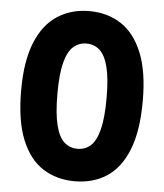

<svg xmlns="http://www.w3.org/2000/svg" viewBox="-53 -789 723 846"><g transform="rotate(5 308.0 -366.0)"><path d="M308.5 11Q228.5 11 167.8 -27.8Q107 -66.5 73 -150.2Q39 -234 39 -368Q39 -498 73 -580.5Q107 -663 167.8 -702.2Q228.5 -741.5 308.5 -741.5Q389 -741.5 449.2 -702.2Q509.5 -663 543.2 -580.5Q577 -498 577 -368Q577 -234 543.2 -150.2Q509.5 -66.5 449.2 -27.8Q389 11 308.5 11ZM308.5 -132.5Q342.5 -132.5 366.8 -154.2Q391 -176 404 -227.5Q417 -279 417 -367Q417 -453.5 404 -504Q391 -554.5 366.8 -576.2Q342.5 -598 308.5 -598Q274.5 -598 250 -576.2Q225.5 -554.5 212.5 -504Q199.5 -453.5 199.5 -367Q199.5 -279 212.5 -227.5Q225.5 -176 250 -154.2Q274.5 -132.5 308.5 -132.5Z"/></g></svg>

Font: Spline Sans
Style: Regular
Weight: 400
Designer: Eben Sorkin, Mirko Velimirovic
Foundry: Sorkin Type
Version: Version 1.001